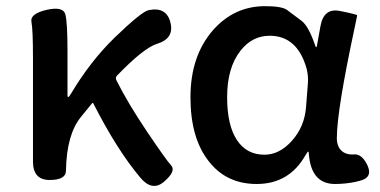

<svg xmlns="http://www.w3.org/2000/svg" viewBox="-20 -584 1232 623"><path d="M513 5Q474 39 435 -8Q360 -97 283 -248Q281 -252 278 -248L243 -205Q196 -148 194 -30Q194 0 141 0Q87 0 87 -60V-394Q87 -488 82 -513.5Q77 -539 131 -552Q185 -564 192 -537.5Q199 -511 199 -419V-274Q199 -269 201.5 -269Q204 -269 211 -281Q273 -385 351 -461Q439 -546 462 -551Q520 -563 533 -511Q546 -459 490 -442Q447 -429 360 -339Q353 -332 358 -323Q395 -249 457 -157Q519 -65 535.5 -47Q552 -29 513 5Z M813 13Q715 13 658 -60Q598 -135 598 -268.5Q598 -402 671 -486Q740 -564 840 -564Q894 -564 911 -552Q935 -534 959 -516Q981 -499 1001 -441Q1004 -431 1006 -431Q1008 -431 1009 -439L1020 -500Q1031 -560 1085 -548Q1140 -537 1139 -534Q1138 -529 1132 -500Q1073 -226 1073 -136Q1073 -109 1088 -95Q1103 -81 1129 -83Q1155 -85 1173 -46Q1190 -7 1146 3L1134 6Q1101 13 1067 13Q989 13 982 -86Q982 -92 980 -92Q978 -92 971 -80Q918 13 813 13ZM838 -82Q887 -82 927.5 -127.5Q968 -173 973 -236L979 -313Q981 -337 975 -361Q945 -468 855 -468Q798 -468 760 -419Q717 -364 717 -269Q717 -178 748.5 -130Q780 -82 838 -82Z"/></svg>

Font: Resource Han Rounded CN Medium
Style: Regular
Weight: 500
Designer: Cyano Hao (round all glyphs); Ryoko NISHIZUKA 西塚涼子 (kana, bopomofo & ideographs); Paul D. Hunt (Latin, Greek & Cyrillic)
Foundry: Cyano Hao
Version: 0.990